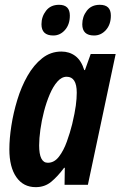

<svg xmlns="http://www.w3.org/2000/svg" viewBox="-20 -770 502 800"><path d="M128.9 9.8Q77.1 9.8 48.1 -32Q19 -73.7 19 -147.9Q19 -191.9 27.3 -245.8Q35.6 -299.8 52.2 -354.2Q68.8 -408.7 94.7 -454.1Q120.6 -499.5 155.8 -527.3Q190.9 -555.2 235.8 -555.2Q269 -555.2 293.7 -536.9Q318.4 -518.6 331.1 -478H334L357.9 -544.9H461.9L346.2 0H249L250 -70.8H247.1Q220.7 -35.2 193.6 -12.7Q166.5 9.8 128.9 9.8ZM179.2 -91.8Q206.1 -91.8 225.6 -117.2Q245.1 -142.6 258.5 -179.9Q272 -217.3 280.8 -252.9Q292 -300.3 295.9 -330.1Q299.8 -359.9 299.8 -383.8Q299.8 -450.2 257.8 -450.2Q236.8 -450.2 219 -429.9Q201.2 -409.7 187.3 -377Q173.3 -344.2 163.3 -305.7Q153.3 -267.1 148.2 -229.7Q143.1 -192.4 143.1 -164.1Q143.1 -91.8 179.2 -91.8ZM372.1 -622.1Q322.8 -622.1 322.8 -668.9Q322.8 -700.7 341.8 -725.3Q360.8 -750 396 -750Q441.9 -750 441.9 -705.1Q441.9 -668 421.4 -645Q400.9 -622.1 372.1 -622.1ZM202.1 -622.1Q152.8 -622.1 152.8 -668.9Q152.8 -700.7 171.9 -725.3Q190.9 -750 226.1 -750Q271 -750 271 -705.1Q271 -668 250.7 -645Q230.5 -622.1 202.1 -622.1Z"/></svg>

Font: Open Sans Condensed
Style: Bold Italic
Weight: 700
Width: 3
Italic angle: -12°
Designer: Monotype Design Team
Foundry: Monotype Imaging Inc.
Version: Version 3.003; ttfautohint (v1.8.4)